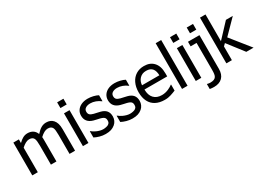

<svg xmlns="http://www.w3.org/2000/svg" viewBox="-18 -1659 3781 2764"><g transform="rotate(-30 1872.5 -277.0)"><path d="M685.5 0V-315.4Q685.5 -357.9 682.1 -388.2Q678.7 -418.5 670.4 -435.1Q660.2 -454.6 642.1 -463.9Q624 -473.1 593.8 -473.1Q537.6 -473.1 465.8 -405.8L467.3 -386.2Q467.8 -378.4 467.8 -358.9V0H376V-315.4Q376 -357.9 372.6 -388.2Q369.1 -418.5 360.8 -435.1Q350.6 -454.6 332.5 -463.9Q314.5 -473.1 284.2 -473.1Q255.9 -473.1 223.1 -455.3Q190.4 -437.5 158.2 -407.2V0H66.4V-545.4H158.2V-484.9Q196.3 -522.9 231.7 -541.7Q267.1 -560.5 307.6 -560.5Q357.9 -560.5 394.8 -537.6Q431.6 -514.6 450.2 -466.3Q493.2 -514.6 532.7 -537.6Q572.3 -560.5 617.2 -560.5Q690.4 -560.5 731.4 -514.2Q754.4 -488.3 765.9 -450.7Q777.3 -413.1 777.3 -358.9V0Z M1006.3 -636.7H901.9V-731.9H1006.3ZM1000 0H908.2V-545.4H1000Z M1101.1 -32.7V-135.7H1106Q1124 -121.6 1138.4 -112.1Q1152.8 -102.5 1175.8 -91.8Q1236.3 -64.5 1285.6 -64.5Q1308.1 -64.5 1333 -69.8Q1357.9 -75.2 1369.6 -82.5Q1387.7 -94.2 1394.8 -107.2Q1401.9 -120.1 1401.9 -144.5Q1401.9 -166.5 1394.3 -180.7Q1386.7 -194.8 1369.1 -204.3Q1351.6 -213.9 1320.8 -221.7Q1302.2 -226.6 1274.9 -231.9Q1252 -236.8 1222.7 -244.6Q1103.5 -278.8 1103.5 -392.1Q1103.5 -440.9 1128.9 -478.8Q1154.3 -516.6 1200.4 -537.6Q1246.6 -558.6 1307.1 -558.6Q1351.6 -558.6 1397.7 -547.6Q1443.8 -536.6 1475.6 -519V-420.9H1470.7Q1435.1 -449.2 1391.8 -465.1Q1348.6 -481 1305.2 -481Q1257.8 -481 1227.5 -461.2Q1197.3 -441.4 1197.3 -404.3Q1197.3 -371.1 1215.1 -353.8Q1232.9 -336.4 1275.4 -325.7Q1296.9 -320.3 1321.3 -315.4Q1332 -313.5 1360.8 -306.2L1374 -303.2Q1435.1 -288.1 1465.3 -252.4Q1495.6 -216.8 1495.6 -157.2Q1495.6 -121.6 1481.4 -90.1Q1467.3 -58.6 1440.9 -36.6Q1410.6 -11.2 1373.5 1Q1336.4 13.2 1282.2 13.2Q1232.4 13.2 1184.8 -0.2Q1137.2 -13.7 1101.1 -32.7Z M1547.4 -32.7V-135.7H1552.2Q1570.3 -121.6 1584.7 -112.1Q1599.1 -102.5 1622.1 -91.8Q1682.6 -64.5 1731.9 -64.5Q1754.4 -64.5 1779.3 -69.8Q1804.2 -75.2 1815.9 -82.5Q1834 -94.2 1841.1 -107.2Q1848.1 -120.1 1848.1 -144.5Q1848.1 -166.5 1840.6 -180.7Q1833 -194.8 1815.4 -204.3Q1797.9 -213.9 1767.1 -221.7Q1748.5 -226.6 1721.2 -231.9Q1698.2 -236.8 1668.9 -244.6Q1549.8 -278.8 1549.8 -392.1Q1549.8 -440.9 1575.2 -478.8Q1600.6 -516.6 1646.7 -537.6Q1692.9 -558.6 1753.4 -558.6Q1797.9 -558.6 1844 -547.6Q1890.1 -536.6 1921.9 -519V-420.9H1917Q1881.3 -449.2 1838.1 -465.1Q1794.9 -481 1751.5 -481Q1704.1 -481 1673.8 -461.2Q1643.6 -441.4 1643.6 -404.3Q1643.6 -371.1 1661.4 -353.8Q1679.2 -336.4 1721.7 -325.7Q1743.2 -320.3 1767.6 -315.4Q1778.3 -313.5 1807.1 -306.2L1820.3 -303.2Q1881.3 -288.1 1911.6 -252.4Q1941.9 -216.8 1941.9 -157.2Q1941.9 -121.6 1927.7 -90.1Q1913.6 -58.6 1887.2 -36.6Q1856.9 -11.2 1819.8 1Q1782.7 13.2 1728.5 13.2Q1678.7 13.2 1631.1 -0.2Q1583.5 -13.7 1547.4 -32.7Z M1989.7 -269.5Q1989.7 -357.4 2021.5 -423.3Q2053.2 -489.3 2110.4 -524.9Q2167.5 -560.5 2242.2 -560.5Q2293.5 -560.5 2332.3 -545.7Q2371.1 -530.8 2400.4 -500Q2430.7 -468.3 2445.8 -422.6Q2460.9 -377 2460.9 -313V-263.2H2083Q2083 -168.9 2130.4 -118.2Q2177.7 -67.4 2263.2 -67.4Q2292.5 -67.4 2321.3 -74Q2350.1 -80.6 2375 -91.8Q2418.5 -111.3 2445.3 -133.3H2450.7V-33.2L2410.6 -17.6Q2366.7 0 2319.3 8.8Q2295.9 12.7 2264.2 12.7Q2177.7 12.7 2116 -20.3Q2054.2 -53.2 2022 -116.7Q1989.7 -180.2 1989.7 -269.5ZM2371.6 -333.5Q2369.6 -405.8 2340.3 -442.9Q2307.1 -484.9 2236.8 -484.9Q2201.2 -484.9 2175.3 -474.1Q2149.4 -463.4 2127.9 -441.9Q2107.4 -420.4 2096.7 -394.3Q2085.9 -368.2 2083 -333.5Z M2647.5 0H2555.7V-759.8H2647.5Z M2882.3 -636.7H2777.8V-731.9H2882.3ZM2876 0H2784.2V-545.4H2876Z M3160.2 -636.7H3055.7V-731.9H3160.2ZM3159.7 15.6Q3159.7 107.9 3110.1 157.2Q3060.5 206.5 2971.7 206.5Q2937.5 206.5 2900.4 200.7V118.7H2905.8Q2934.1 125.5 2954.1 125.5Q2991.2 125.5 3014.6 116.2Q3038.1 106.9 3049.8 87.9Q3060.1 71.3 3064 45.2Q3067.9 19 3067.9 -22V-469.2H2969.2V-545.4H3159.7Z M3744.6 0H3624L3420.4 -263.2L3384.3 -228V0H3292.5V-759.8H3384.3V-314.9L3600.1 -545.4H3714.4L3490.2 -317.4Z"/></g></svg>

Font: SG Kara Bold
Style: Regular
Weight: 400
Designer: Damoon Khanjanzadeh
Version: Version 1.000